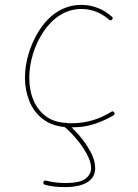

<svg xmlns="http://www.w3.org/2000/svg" viewBox="-20 -517 563 781"><path d="M436 -437.5C437.5 -439.5 438.5 -441.4 438.5 -442.9C438.5 -445.3 437.5 -447.3 435.1 -449.2C401.4 -478.5 360.8 -497.1 310.5 -497.1C238.3 -497.1 181.2 -456.5 142.1 -397C102.5 -337.4 81.5 -264.6 81.5 -200.7C81.5 -168 87.4 -136.2 99.6 -105.5C111.8 -74.7 131.3 -49.3 159.2 -29.3C181.2 -13.2 209.5 -3.4 243.2 0C257.3 11.2 272 25.9 288.1 44.9C305.2 64.9 319.8 85.4 332 107.4C344.2 129.4 350.6 149.4 350.6 167.5C350.6 183.6 343.3 197.3 328.6 209.5C313.5 221.7 285.2 227.5 242.7 227.5C213.9 227.5 185.5 222.2 167.5 217.8C166 217.3 165 217.3 164.1 217.3C160.6 217.3 158.2 219.2 156.7 223.6C156.2 225.1 156.2 226.1 156.2 227.1C156.2 230.5 158.2 232.9 162.6 234.4C184.6 240.7 211.4 244.1 242.7 244.1C330.1 244.1 367.2 212.9 367.2 167.5C367.2 145.5 360.8 123 347.7 99.1C334.5 75.2 319.3 53.2 301.3 32.7C291 20.5 280.8 10.3 271 1C305.7 1 336.4 -3.4 364.3 -12.7C392.1 -22 418 -33.7 441.9 -47.9C444.8 -49.8 446.3 -52.2 446.3 -54.7C446.3 -56.2 445.8 -57.6 444.8 -59.6C442.9 -62.5 440.4 -64 438 -64C436.5 -64 435.1 -63.5 433.1 -62.5C387.7 -34.7 336.9 -15.6 270 -15.6C263.7 -15.6 257.3 -15.6 251 -16.1C249.5 -17.6 248 -18.1 246.6 -18.1C245.1 -18.1 244.1 -17.6 243.2 -17.1C213.4 -20 188.5 -28.3 168.9 -42.5C118.7 -78.1 99.1 -138.7 99.1 -200.7C99.1 -262.7 119.1 -331.5 156.2 -387.2C193.4 -442.9 246.1 -480.5 310.5 -480.5C355.5 -480.5 393.1 -463.9 424.3 -436.5C426.3 -435.1 428.2 -434.1 429.7 -434.1C432.1 -434.1 434.1 -435.1 436 -437.5Z"/></svg>

Font: Mikhak Thin
Style: Regular
Weight: 100
Designer: Amin Abedi
Version: Version 3.2